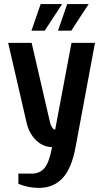

<svg xmlns="http://www.w3.org/2000/svg" viewBox="-20 -710 515 940"><path d="M70 190V140H135Q175 140 198 112.5Q221 85 235 10Q191 10 156.5 -23.5Q122 -57 110 -110L20 -500H135L225 -110Q229 -95 234.5 -87Q240 -79 244.5 -77Q249 -75 250 -75L330 -500H445L350 10Q331 114 286.5 162Q242 210 170 210Q120 210 70 190ZM134 -560 179 -690H284L199 -560ZM264 -560 309 -690H414L329 -560Z"/></svg>

Font: Cuprum
Style: Bold
Weight: 700
Designer: Jovanny Lemonad
Foundry: Jovanny Lemonad
Version: Version 2.000